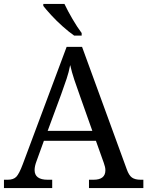

<svg xmlns="http://www.w3.org/2000/svg" viewBox="-20 -951 745 971"><path d="M0 0V-42H19Q48 -42 62.5 -57Q77 -72 95 -120L317 -714H395L621 -95Q632 -64 647.5 -53Q663 -42 692 -42H705V0H430V-42H453Q513 -42 513 -90Q513 -98 511 -107Q509 -116 505 -127L465 -239H202L164 -134Q155 -110 155 -91Q155 -42 221 -42H244V0ZM221 -289H447L385 -464Q369 -508 356 -547Q343 -586 335 -622Q328 -586 317 -553Q306 -520 289 -473ZM355 -771Q329 -789 297 -817.5Q265 -846 238.5 -875Q212 -904 199 -921V-931H306Q322 -897 346.5 -855Q371 -813 393 -784V-771Z"/></svg>

Font: Noto Serif Makasar
Style: Regular
Weight: 400
Designer: Sérgio Martins
Version: Version 1.001; ttfautohint (v1.8.4.7-5d5b)